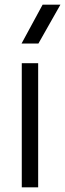

<svg xmlns="http://www.w3.org/2000/svg" viewBox="-20 -800 278 820"><path d="M143 0H73V-530H143ZM144 -614H72L162 -780H238Z"/></svg>

Font: Tanohe Sans
Style: Regular
Weight: 400
Designer: Village Type and Design LLC & Cristiano Sobral
Foundry: Cooper Hewitt Smithsonian Design Museum
Version: Version 1.00;September 29, 2021;FontCreator 13.0.0.2655 64-b